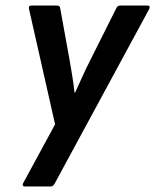

<svg xmlns="http://www.w3.org/2000/svg" viewBox="-20 -675 562 695"><path d="M69.6 0Q64.8 0 62.9 -3.3Q61 -6.6 63.8 -12L179.4 -224.9L84.9 -643Q81.9 -655 94.8 -655H186.7Q197 -655 198 -644.6L232.9 -452.1Q237.9 -424.1 242.2 -396.3Q246.6 -368.5 249.8 -339.5H251.8Q265 -368.5 277.5 -396.3Q290 -424.1 304.2 -452.1L400.6 -644.6Q405.2 -655 414 -655H513.6Q519 -655 521 -651.9Q523.1 -648.8 520.4 -643L177.8 -10.4Q172.6 0 163.2 0Z"/></svg>

Font: Sofia Sans Condensed
Style: Italic
Weight: 400
Italic angle: -9°
Designer: Botio Nikoltchev, Ani Petrova
Foundry: lettersoup
Version: Version 4.101